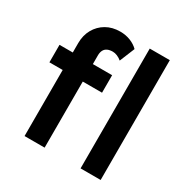

<svg xmlns="http://www.w3.org/2000/svg" viewBox="-168 -883 999 1027"><g transform="rotate(30 331.5 -370.0)"><path d="M120 -574Q120 -622 141 -659.5Q162 -697 199 -718.5Q236 -740 285 -740Q319 -740 348 -728.5Q377 -717 397 -697L359 -604Q346 -615 331.5 -621Q317 -627 304 -627Q284 -627 270.5 -620.5Q257 -614 250.5 -601Q244 -588 244 -570V0H182Q164 0 148.5 0Q133 0 120 0ZM38 -408V-516H363V-408ZM466 0V-740H590V0Z"/></g></svg>

Font: Mach Medium
Style: Regular
Weight: 500
Version: Version 1.002